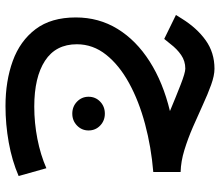

<svg xmlns="http://www.w3.org/2000/svg" viewBox="-72 -414 824 720"><g transform="rotate(90 340.0 -54.0)"><path d="M625 -319.3V-216.8Q531.2 -209 445.3 -186Q359.4 -163.1 292 -126.2Q224.6 -89.4 185.3 -40Q146 9.3 146 69.8Q146 148.9 207.8 189.2Q269.5 229.5 379.9 229.5Q440.9 229.5 500.7 217.8Q560.5 206.1 610.8 184.1L640.1 288.1Q582.5 313 514.4 325.2Q446.3 337.4 377.9 337.4Q283.7 337.4 208.5 310.1Q133.3 282.7 89.4 224.6Q45.4 166.5 45.4 73.7Q45.4 -12.7 88.4 -82.8Q131.3 -152.8 210.2 -203.1Q289.1 -253.4 396.5 -279.3Q342.8 -301.8 297.9 -319.3Q252.9 -336.9 237.3 -336.9Q209 -336.9 186.3 -321.3Q163.6 -305.7 145 -281.2L126 -257.8L36.1 -301.8L49.8 -323.7Q85 -380.4 131.1 -413.3Q177.2 -446.3 237.8 -446.3Q263.2 -446.3 297.9 -433.8Q332.5 -421.4 372.8 -402.8Q413.1 -384.3 456.3 -365.5Q499.5 -346.7 542.5 -333.5Q585.4 -320.3 625 -319.3ZM342.8 25.9Q342.8 0 361.1 -17.6Q379.4 -35.2 406.2 -35.2Q432.6 -35.2 450.9 -17.6Q469.2 0 469.2 25.9Q469.2 51.3 450.9 69.1Q432.6 86.9 406.2 86.9Q379.4 86.9 361.1 69.1Q342.8 51.3 342.8 25.9Z"/></g></svg>

Font: Vazirmatn RD FD Medium
Style: Regular
Weight: 500
Designer: Saber Rastikerdar
Foundry: Saber Rastikerdar
Version: Version 33.003